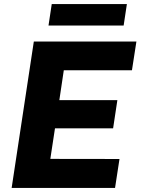

<svg xmlns="http://www.w3.org/2000/svg" viewBox="-20 -928 694 948"><path d="M37.5 0 147 -723H653.5L631.5 -581H295L273 -433.5H559.5L538.5 -294.5H251.5L228.5 -143.5L570 -143L548 0ZM219.5 -802 235.5 -908H606.5L590.5 -802Z"/></svg>

Font: Public Sans Thin ExtraBold
Style: Italic
Weight: 800
Italic angle: -8°
Version: Version 2.001